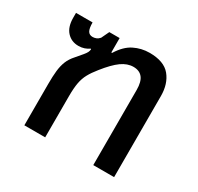

<svg xmlns="http://www.w3.org/2000/svg" viewBox="-124 -706 882 854"><g transform="rotate(30 316.5 -279.0)"><path d="M94 0V-213Q94 -252 97 -280Q100 -308 109 -330.5Q118 -353 137 -374Q156 -396 165 -407Q174 -418 177.5 -425Q181 -432 182 -441L179 -443Q168 -435 154.5 -430.5Q141 -426 125 -426Q89 -426 66 -451Q43 -476 43 -523V-548H128Q128 -518 135.5 -505Q143 -492 160 -492Q169 -492 178 -495.5Q187 -499 195 -508L214 -548H267V-474H271Q300 -521 337 -539.5Q374 -558 416 -558Q490 -558 522.5 -518.5Q555 -479 555 -416V0H448V-386Q448 -428 432 -448Q416 -468 385 -468Q354 -468 324 -446.5Q294 -425 256 -377Q235 -351 223 -329Q211 -307 206 -280Q201 -253 201 -211V0Z"/></g></svg>

Font: Noto Sans Thai Medium
Style: Regular
Weight: 500
Designer: Monotype Design Team
Foundry: Monotype Imaging Inc.
Version: Version 2.001